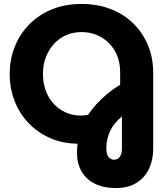

<svg xmlns="http://www.w3.org/2000/svg" viewBox="-20 -732 840 970"><path d="M565 218Q503 218 459 196Q415 174 392 134Q369 94 369 41Q369 30 369.5 18.5Q370 7 372 -6Q295 -7 232 -35Q169 -63 123.5 -111Q78 -159 53.5 -222.5Q29 -286 29 -358Q29 -432 54.5 -496Q80 -560 127.5 -608.5Q175 -657 242 -684.5Q309 -712 391 -712Q473 -712 540 -686Q607 -660 655 -612Q703 -564 728.5 -501Q754 -438 754 -364V21Q754 74 733.5 119Q713 164 671 191Q629 218 565 218ZM556 75Q575 75 585.5 59.5Q596 44 596 19V-144Q575 -126 559.5 -107Q544 -88 535 -67.5Q526 -47 521.5 -25.5Q517 -4 517 19Q517 37 522 49.5Q527 62 536.5 68.5Q546 75 556 75ZM385 -148Q396 -148 405.5 -149Q415 -150 425 -152Q443 -179 467 -205.5Q491 -232 521 -257Q551 -282 587 -304V-369Q587 -412 572.5 -449Q558 -486 531.5 -513Q505 -540 469.5 -555Q434 -570 392 -570Q350 -570 314.5 -554.5Q279 -539 252.5 -510Q226 -481 211.5 -442.5Q197 -404 197 -359Q197 -314 210.5 -276Q224 -238 249.5 -209.5Q275 -181 309.5 -165Q344 -149 385 -148Z"/></svg>

Font: MuseoModerno Thin
Style: Bold
Weight: 700
Version: Version 1.003